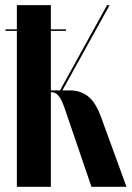

<svg xmlns="http://www.w3.org/2000/svg" viewBox="-20 -719 507 739"><path d="M466.8 0H332L229 -301.8Q217.3 -335.4 205.8 -349.6Q194.3 -363.8 181.2 -363.8H175.8V0H44.9V-600.1H1V-606H44.9V-699.2H175.8V-606H233.9V-600.1H175.8V-371.1H210.9L392.1 -699.2H401.9L220.2 -371.1H249Q288.6 -371.1 318.1 -348.9Q347.7 -326.7 369.1 -268.1Z"/></svg>

Font: Moniqa Black Display
Style: Regular
Weight: 900
Designer: Rajesh Rajput
Foundry: Rajesh Rajput
Version: Version 1.000